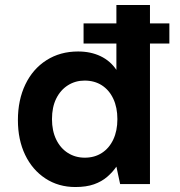

<svg xmlns="http://www.w3.org/2000/svg" viewBox="-20 -740 725 772"><path d="M316 -565V-646H661V-565ZM283 12Q215 12 162.5 -22.5Q110 -57 81 -117.5Q52 -178 52 -257Q52 -338 82 -400.5Q112 -463 167 -498Q222 -533 294 -533Q345 -533 384.5 -514Q424 -495 448 -459V-720H583V0H463L448 -70Q433 -48 411 -29Q389 -10 358 1Q327 12 283 12ZM321 -106Q360 -106 389.5 -125Q419 -144 435.5 -179Q452 -214 452 -261Q452 -308 435.5 -343Q419 -378 389.5 -397Q360 -416 320 -416Q283 -416 253 -397Q223 -378 206 -343.5Q189 -309 189 -261Q189 -214 206 -179Q223 -144 253 -125Q283 -106 321 -106Z"/></svg>

Font: DM Sans 10pt
Style: Bold
Weight: 700
Version: Version 4.004;gftools[0.9.30]